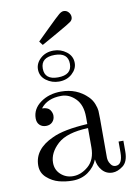

<svg xmlns="http://www.w3.org/2000/svg" viewBox="-94 -911 688 982"><g transform="rotate(-10 250.0 -420.0)"><path d="M42 -95Q42 -180 142 -225Q202 -254 326 -261V-298Q326 -360 293.5 -393Q261 -426 220 -426Q147 -426 112 -380Q142 -379 152.5 -364Q163 -349 163 -334Q163 -314 150.5 -301Q138 -288 117 -288Q97 -288 84 -300.5Q71 -313 71 -335Q71 -384 115 -416Q159 -448 222 -448Q304 -448 359 -393Q376 -376 384.5 -354Q393 -332 394 -317.5Q395 -303 395 -275V-75Q395 -69 397 -59.5Q399 -50 408 -37.5Q417 -25 432 -25Q468 -25 468 -89V-145H493V-89Q493 -36 465 -15Q437 6 411 6Q378 6 357 -18.5Q336 -43 333 -76Q318 -38 283.5 -13.5Q249 11 202 11Q166 11 132 2Q98 -7 70 -32Q42 -57 42 -95ZM119 -96Q119 -59 145.5 -35Q172 -11 209 -11Q251 -11 288.5 -43.5Q326 -76 326 -140V-240Q215 -236 167 -192Q119 -148 119 -96ZM126 -580Q126 -612 153 -636.5Q180 -661 221 -661Q258 -661 287.5 -638.5Q317 -616 317 -580Q317 -549 290 -524.5Q263 -500 222 -500Q185 -500 155.5 -522Q126 -544 126 -580ZM220 -522Q292 -522 292 -580Q292 -638 223 -638Q151 -638 151 -580Q151 -522 220 -522ZM157 -719Q180 -741 214 -775Q269 -829 282.5 -840Q296 -851 307 -851Q322 -851 332 -839.5Q342 -828 342 -814Q342 -800 330.5 -791Q319 -782 259 -748Q231 -732 213 -722Q191 -709 172 -699Z"/></g></svg>

Font: CMU Serif
Style: Roman
Weight: 500
Version: Version 0.7.0